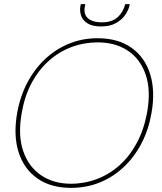

<svg xmlns="http://www.w3.org/2000/svg" viewBox="-20 -897 784 929"><path d="M324 12Q226 12 161 -33.5Q96 -79 70 -160.5Q44 -242 63 -350Q77 -430 112 -496.5Q147 -563 198 -611Q249 -659 313.5 -685.5Q378 -712 452 -712Q551 -712 616 -666Q681 -620 706.5 -538.5Q732 -457 713 -350Q699 -269 664.5 -203Q630 -137 578.5 -88.5Q527 -40 462.5 -14Q398 12 324 12ZM323 -8Q389 -8 449.5 -31Q510 -54 559 -98Q608 -142 642.5 -206.5Q677 -271 692 -354Q711 -461 684.5 -537Q658 -613 597.5 -652.5Q537 -692 453 -692Q387 -692 326.5 -669.5Q266 -647 216.5 -603Q167 -559 133 -495.5Q99 -432 85 -350Q66 -242 92.5 -165.5Q119 -89 179.5 -48.5Q240 -8 323 -8ZM469 -769Q426 -769 402.5 -784.5Q379 -800 372 -822.5Q365 -845 369 -867L371 -877H393Q381 -832 403.5 -810.5Q426 -789 473 -789Q522 -789 549 -813.5Q576 -838 586 -877H608L606 -868Q601 -846 584.5 -823Q568 -800 539.5 -784.5Q511 -769 469 -769Z"/></svg>

Font: DM Sans 12pt Thin
Style: Italic
Weight: 250
Italic angle: -10°
Version: Version 4.004;gftools[0.9.30]